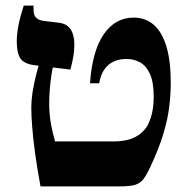

<svg xmlns="http://www.w3.org/2000/svg" viewBox="-20 -667 676 687"><path d="M125 0Q113 -64 105.5 -119Q98 -174 95 -215.5Q92 -257 92 -278Q92 -308 97 -340Q102 -372 110.5 -404Q119 -436 128 -462L176 -456Q169 -430 164.5 -401.5Q160 -373 158 -346Q156 -319 156 -295Q156 -280 157.5 -260.5Q159 -241 163.5 -217Q168 -193 177 -161H388Q432 -161 461.5 -175.5Q491 -190 508 -218Q515 -232 520 -247.5Q525 -263 527.5 -281.5Q530 -300 530 -321Q530 -373 516.5 -402.5Q503 -432 481 -444Q459 -456 433 -456Q406 -456 386 -446.5Q366 -437 353 -418Q340 -399 335 -369H302Q310 -484 351 -544Q392 -604 458 -604Q501 -604 530.5 -578Q560 -552 575.5 -500.5Q591 -449 591 -370Q591 -330 585.5 -284.5Q580 -239 564 -186.5Q548 -134 518 -70Q505 -42 493.5 -26.5Q482 -11 463 -5.5Q444 0 406 0ZM232 -418 101 -434Q66 -439 53 -458Q40 -477 40 -519Q40 -545 46 -576Q52 -607 65 -647H100V-630Q100 -613 109.5 -603.5Q119 -594 138 -592L188 -586Q218 -583 232 -563Q246 -543 246 -507Q246 -486 242.5 -465.5Q239 -445 232 -418Z"/></svg>

Font: Noto Serif Hebrew
Style: Bold
Weight: 700
Version: Version 2.003